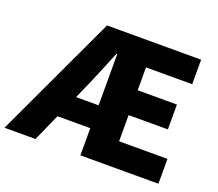

<svg xmlns="http://www.w3.org/2000/svg" viewBox="-142 -916 1235 1089"><g transform="rotate(20 475.5 -372.0)"><path d="M329 -744H897V-596H618V-458H855V-308H618V-150H910V0H439V-164H241L168 0H-19ZM303 -302H439V-611H434Q412 -557 390.5 -504.5Q369 -452 348 -404Z"/></g></svg>

Font: Kinto Sans Black
Style: Regular
Weight: 900
Designer: Authors: Ryoko NISHIZUKA  (kana & ideographs); Paul D. Hunt (Latin, Greek & Cyrillic); Wenlong ZHANG  (bopomofo); Sandol
Foundry: Adobe Systems Incorporated, ookami Inc.
Version: Version 0.001